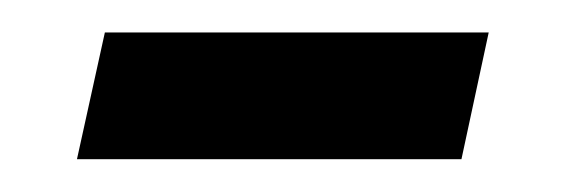

<svg xmlns="http://www.w3.org/2000/svg" viewBox="-20 -326 352 117"><path d="M43.9 -306.2H277.8L261.2 -229H26.9Z"/></svg>

Font: Open Sans Hebrew
Style: Italic
Weight: 400
Italic angle: -12°
Foundry: Ascender Corporation, Yanek Iontef
Version: Version 2.001;PS 002.001;hotconv 1.0.70;makeotf.lib2.5.58329